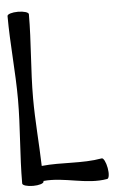

<svg xmlns="http://www.w3.org/2000/svg" viewBox="-57 -856 573 914"><g transform="rotate(-5 229.5 -399.0)"><path d="M13 -800C13 -667 28 -533 28 -400C28 -267 13 -133 13 0C13 9 36 16 64 16C92 16 115 9 115 0V-3C216 -13 317 32 418 14C427 13 430 -11 425 -38C420 -66 409 -87 401 -86C306 -69 209 -85 113 -75C110 -183 100 -291 100 -400C100 -533 115 -667 115 -800C115 -809 92 -816 64 -816C36 -816 13 -809 13 -800Z"/></g></svg>

Font: Nupuram Condensed Medium
Style: Regular
Weight: 500
Width: 3
Designer: Santhosh Thottingal (santhosh.thottingal@gmail.com)
Foundry: SMC
Version: Version 1.000